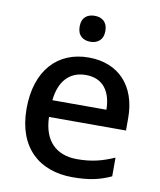

<svg xmlns="http://www.w3.org/2000/svg" viewBox="-84 -811 743 889"><g transform="rotate(10 287.0 -367.0)"><path d="M290 -744C256 -744 229 -727 229 -683C229 -640 256 -622 290 -622C322 -622 350 -640 350 -683C350 -727 322 -744 290 -744ZM296 -549C150 -549 53 -446 53 -266C53 -83 161 10 317 10C394 10 444 -1 498 -26V-114C441 -89 392 -76 324 -76C222 -76 165 -137 162 -246H524V-305C524 -455 437 -549 296 -549ZM297 -467C379 -467 417 -409 418 -325H164C173 -415 220 -467 297 -467Z"/></g></svg>

Font: Noto Sans Lao UI Med
Style: Regular
Weight: 500
Designer: Monotype Design Team
Foundry: Monotype Imaging Inc.
Version: Version 2.000